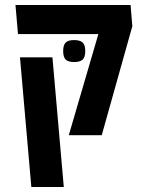

<svg xmlns="http://www.w3.org/2000/svg" viewBox="-20 -629 640 769"><path d="M374 -492.5H52L42 -609H503L510 -524L387.5 -87.5H255.5ZM60 -399.5H190L235.5 120H105.5ZM233 -424.5Q233 -448.5 243 -458.5Q253 -468.5 276.5 -468.5Q301 -468.5 311.2 -458.5Q321.5 -448.5 321.5 -424.5Q321.5 -400.5 311.2 -390.5Q301 -380.5 276.5 -380.5Q253 -380.5 243 -390.5Q233 -400.5 233 -424.5Z"/></svg>

Font: JuliaMono
Style: Bold Italic
Weight: 700
Italic angle: -9°
Monospace: yes
Designer: cormullion
Foundry: corm
Version: Version 0.057; ttfautohint (v1.8.4)